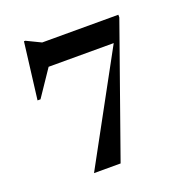

<svg xmlns="http://www.w3.org/2000/svg" viewBox="-135 -865 912 977"><g transform="rotate(-20 321.0 -376.0)"><path d="M600 -700.5 352 0H208L528.5 -587.5H176L80.5 -446H64.5L102.5 -752.5H110L187.5 -715H600Z"/></g></svg>

Font: Newsreader Display SemiBold
Style: Regular
Weight: 600
Designer: Hugues Gentile
Foundry: Production Type
Version: Version 1.001